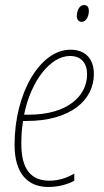

<svg xmlns="http://www.w3.org/2000/svg" viewBox="-20 -735 416 765"><path d="M305 -648C325 -648 334 -673 334 -691C334 -706 328 -715 315 -715C295 -715 286 -690 286 -671C286 -657 294 -648 305 -648ZM172 10C216 10 253 -2 276 -15V-43C249 -28 216 -15 177 -15C103 -15 65 -62 65 -161C65 -195 67 -226 72 -253H86C261 -253 354 -336 354 -440C354 -505 316 -537 261 -537C140 -537 38 -365 38 -158C38 -41 93 10 172 10ZM94 -278H76C103 -413 181 -512 259 -512C304 -512 327 -483 327 -439C327 -354 251 -278 94 -278Z"/></svg>

Font: Noto Sans Condensed Thin
Style: Italic
Weight: 100
Width: 3
Italic angle: -12°
Designer: Monotype Design Team
Foundry: Monotype Imaging Inc.
Version: Version 2.013